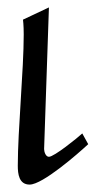

<svg xmlns="http://www.w3.org/2000/svg" viewBox="-20 -488 286 518"><path d="M28 -41C28 -19 31 10 60 10C95 10 190 -73 218 -99L202 -128C189 -116 126 -65 112 -65C103 -65 99 -79 99 -86C99 -91 112 -468 112 -468L42 -435C42 -435 44 -421 44 -395C44 -300 28 -136 28 -41Z"/></svg>

Font: KpMath
Style: Sans
Weight: 400
Version: Version 0.64